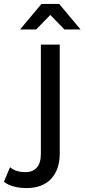

<svg xmlns="http://www.w3.org/2000/svg" viewBox="-112 -757 430 977"><path d="M-92 168 -61 94Q-31 119 17 119Q55 119 75.5 95.5Q96 72 96 26V-530H192V24Q192 106 148 153Q104 200 23 200Q-12 200 -42 192Q-72 184 -92 168ZM216 -607 144 -681 72 -607H-10L99 -737H189L298 -607Z"/></svg>

Font: Idrija
Style: Regular
Weight: 500
Designer: Julieta Ulanovsky
Foundry: Julieta Ulanovsky
Version: Version 7.200